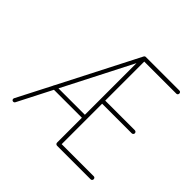

<svg xmlns="http://www.w3.org/2000/svg" viewBox="-177 -945 1141 1141"><g transform="rotate(45 393.5 -375.0)"><path d="M452 -368H701C708 -368 714 -374 714 -381C714 -388 708 -394 701 -394H452V-722H722C729 -722 734 -728 734 -735C734 -742 729 -748 722 -748H439C433 -748 429 -744 427 -739L174 -245C172 -244 171 -241 171 -239L59 -21C56 -15 58 -7 64 -4C70 -1 78 -3 81 -9L191 -224H426V-15C426 -8 432 -2 439 -2H722C729 -2 734 -8 734 -15C734 -22 729 -28 722 -28H452ZM426 -249H204L426 -683Z"/></g></svg>

Font: LS
Style: LightAlt
Weight: 250
Designer: BSozoo
Foundry: BSozoo
Version: Version 001.000